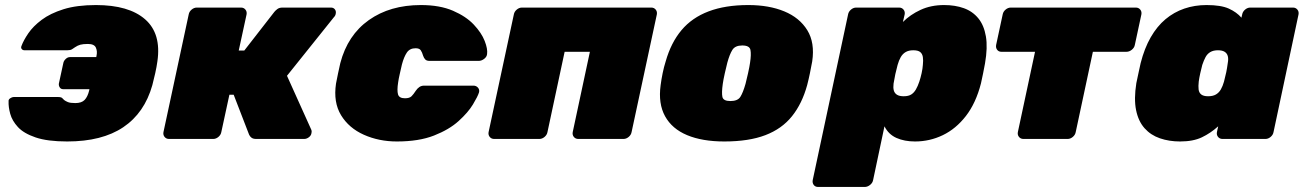

<svg xmlns="http://www.w3.org/2000/svg" viewBox="-20 -550 5163 760"><path d="M246 10Q168 10 121 -6Q74 -22 51 -47Q28 -72 20.5 -99.5Q13 -127 14 -149Q13 -156 20.5 -161Q28 -166 34 -166H209Q222 -166 226 -162Q230 -158 234 -154Q239 -150 248.5 -146Q258 -142 278 -142Q303 -142 315 -154.5Q327 -167 333 -192L334 -197H230Q221 -197 216.5 -204Q212 -211 213 -219L231 -302Q233 -310 240.5 -317Q248 -324 257 -324H361L362 -329Q366 -347 359.5 -361.5Q353 -376 328 -376Q309 -376 298 -373Q287 -370 277 -363Q271 -359 265 -355Q259 -351 246 -351H77Q70 -351 66 -356Q62 -361 65 -368Q73 -390 92 -418Q111 -446 145 -471.5Q179 -497 231.5 -513.5Q284 -530 360 -530Q490 -530 554.5 -473.5Q619 -417 603 -307Q600 -285 594.5 -260.5Q589 -236 583 -213Q552 -103 468 -46.5Q384 10 246 10Z M649 0Q638 0 631.5 -8Q625 -16 627 -27L727 -493Q729 -504 738.5 -512Q748 -520 759 -520H934Q945 -520 951.5 -512Q958 -504 956 -493L925 -350H947L1066 -503Q1069 -507 1077 -513.5Q1085 -520 1098 -520H1290Q1300 -520 1305.5 -513Q1311 -506 1309 -496Q1308 -488 1301 -481L1116 -250L1212 -37Q1213 -35 1213.5 -32Q1214 -29 1213 -24Q1212 -14 1203 -7Q1194 0 1184 0H994Q982 0 975.5 -5Q969 -10 966 -17L905 -175H888L856 -27Q854 -16 844.5 -8Q835 0 824 0Z M1551 10Q1480 10 1420.5 -16.5Q1361 -43 1330 -94Q1299 -145 1310 -219Q1313 -235 1318 -259Q1323 -283 1327 -300Q1356 -411 1440 -470.5Q1524 -530 1646 -530Q1721 -530 1773 -507.5Q1825 -485 1855.5 -452.5Q1886 -420 1898.5 -388Q1911 -356 1908 -336Q1907 -325 1896.5 -317Q1886 -309 1875 -309H1680Q1669 -309 1663.5 -314.5Q1658 -320 1655 -329Q1651 -343 1645.5 -351Q1640 -359 1625 -359Q1602 -359 1590.5 -342Q1579 -325 1571 -295Q1566 -273 1562 -255.5Q1558 -238 1556 -224Q1551 -192 1555.5 -176.5Q1560 -161 1583 -161Q1601 -161 1609 -169Q1617 -177 1626 -191Q1632 -200 1640 -205.5Q1648 -211 1659 -211H1854Q1865 -211 1872 -203Q1879 -195 1876 -184Q1871 -168 1852 -136.5Q1833 -105 1795.5 -71Q1758 -37 1698 -13.5Q1638 10 1551 10Z M1936 0Q1925 0 1918.5 -8Q1912 -16 1914 -27L2014 -493Q2016 -504 2025.5 -512Q2035 -520 2046 -520H2558Q2569 -520 2575.5 -512Q2582 -504 2580 -493L2480 -27Q2478 -16 2468.5 -8Q2459 0 2448 0H2269Q2258 0 2251.5 -8Q2245 -16 2247 -27L2315 -345H2215L2147 -27Q2145 -16 2135.5 -8Q2126 0 2115 0Z M2847 10Q2760 10 2700 -15Q2640 -40 2612.5 -90Q2585 -140 2595 -213Q2598 -236 2603 -260.5Q2608 -285 2615 -307Q2636 -381 2677.5 -430.5Q2719 -480 2785 -505Q2851 -530 2942 -530Q3024 -530 3084.5 -505Q3145 -480 3175.5 -430.5Q3206 -381 3195 -307Q3191 -285 3186 -260.5Q3181 -236 3175 -213Q3155 -140 3115 -90Q3075 -40 3009.5 -15Q2944 10 2847 10ZM2871 -150Q2900 -150 2910.5 -166.5Q2921 -183 2931 -218Q2935 -233 2941 -260Q2947 -287 2949 -302Q2954 -335 2950.5 -352.5Q2947 -370 2918 -370Q2890 -370 2879 -352.5Q2868 -335 2859 -302Q2855 -287 2849 -260Q2843 -233 2841 -218Q2836 -183 2839.5 -166.5Q2843 -150 2871 -150Z M3218 190Q3207 190 3201 182Q3195 174 3197 163L3337 -493Q3339 -504 3348.5 -512Q3358 -520 3369 -520H3539Q3550 -520 3556.5 -512Q3563 -504 3561 -493L3554 -463Q3583 -492 3624 -511Q3665 -530 3717 -530Q3761 -530 3795.5 -517.5Q3830 -505 3852.5 -477.5Q3875 -450 3882.5 -406Q3890 -362 3879 -299Q3875 -277 3871.5 -260Q3868 -243 3863 -220Q3843 -142 3803.5 -91Q3764 -40 3712 -15Q3660 10 3602 10Q3560 10 3528.5 -4Q3497 -18 3481 -50L3436 163Q3434 174 3424 182Q3414 190 3403 190ZM3557 -169Q3576 -169 3587 -176Q3598 -183 3605.5 -196Q3613 -209 3619 -227Q3624 -242 3628 -260Q3632 -278 3633 -293Q3635 -311 3633 -324Q3631 -337 3622.5 -344Q3614 -351 3595 -351Q3577 -351 3565 -344Q3553 -337 3545.5 -324Q3538 -311 3533 -293Q3527 -271 3524 -256.5Q3521 -242 3517 -219Q3515 -203 3518 -192Q3521 -181 3530.5 -175Q3540 -169 3557 -169Z M4031 0Q4020 0 4013.5 -8Q4007 -16 4009 -27L4077 -345H3944Q3933 -345 3927 -353Q3921 -361 3923 -372L3949 -493Q3951 -504 3960.5 -512Q3970 -520 3981 -520H4476Q4487 -520 4493.5 -512Q4500 -504 4498 -493L4472 -372Q4470 -361 4460 -353Q4450 -345 4439 -345H4306L4238 -27Q4236 -16 4226.5 -8Q4217 0 4206 0Z M4651 10Q4608 10 4571.5 -2.5Q4535 -15 4510.5 -42.5Q4486 -70 4477 -114Q4468 -158 4478 -221Q4483 -244 4486.5 -261Q4490 -278 4495 -300Q4510 -359 4535 -402.5Q4560 -446 4593.5 -474Q4627 -502 4668 -516Q4709 -530 4756 -530Q4813 -530 4844 -516Q4875 -502 4894 -480L4897 -493Q4899 -504 4908.5 -512Q4918 -520 4929 -520H5098Q5109 -520 5115.5 -512Q5122 -504 5120 -493L5021 -27Q5019 -16 5009.5 -8Q5000 0 4989 0H4819Q4808 0 4801.5 -8Q4795 -16 4797 -27L4802 -50Q4772 -23 4737.5 -6.5Q4703 10 4651 10ZM4762 -169Q4781 -169 4793 -176Q4805 -183 4812.5 -196Q4820 -209 4825 -227Q4831 -250 4834 -264.5Q4837 -279 4840 -301Q4843 -317 4840 -328Q4837 -339 4827.5 -345Q4818 -351 4801 -351Q4783 -351 4771 -344Q4759 -337 4752 -324Q4745 -311 4739 -293Q4735 -278 4731 -260Q4727 -242 4725 -227Q4723 -209 4724.5 -196Q4726 -183 4735 -176Q4744 -169 4762 -169Z"/></svg>

Font: Rubik Light Black
Style: Italic
Weight: 900
Italic angle: -12°
Version: Version 2.104